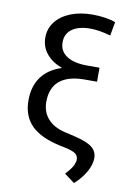

<svg xmlns="http://www.w3.org/2000/svg" viewBox="-100 -800 740 1056"><g transform="rotate(10 270.0 -272.0)"><path d="M458.8 -717.3 444.6 -640.6Q380.3 -659.1 332.4 -659.1Q266.7 -659.1 229.9 -633Q193.2 -606.9 193.2 -558.9Q193.2 -509.6 233.8 -482.8Q274.5 -456 348 -456H417.6V-377.8H348Q257.1 -377.8 209.5 -338.6Q161.9 -299.4 161.9 -220.9Q161.9 -164.8 195.3 -126.8Q228.7 -88.8 291.2 -73.9L346.6 -61.1Q416.9 -44.7 446.4 -21.7Q475.9 1.4 475.9 40.5Q475.1 76.7 451.7 117.7Q428.3 158.7 389.2 193.2L332.4 150.6Q365.4 114.7 373.8 95.7Q382.1 76.7 382.1 63.9Q382.1 41.9 365.8 30.4Q349.4 18.8 308.2 9.9L281.2 4.3Q169.7 -18.8 116.8 -71.4Q63.9 -123.9 63.9 -211.6Q63.9 -291.5 102.6 -343.6Q141.3 -395.6 214.8 -418.7Q158.7 -439.3 127 -477.8Q95.2 -516.3 95.2 -568.2Q95.2 -618.6 125 -656.6Q154.8 -694.6 207.7 -715.9Q260.7 -737.2 330.3 -737.2Q367.2 -737.2 401.6 -731.9Q436.1 -726.6 458.8 -717.3Z"/></g></svg>

Font: Inter Zeller
Style: Regular
Weight: 400
Designer: Rasmus Andersson; Joe Bland
Foundry: zeller
Version: Version 3.015;git-dec3a8cb1